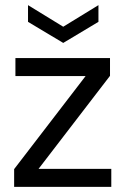

<svg xmlns="http://www.w3.org/2000/svg" viewBox="-20 -727 496 747"><path d="M35 0V-69L313 -431H40V-501H408V-432L130 -70H413V0ZM226 -560 89 -642V-707L226 -623L363 -707V-642Z"/></svg>

Font: DVN - DM Sans
Style: Regular
Weight: 400
Designer: Colophon Foundry, Jonny Pinhorn
Foundry: Colophon Foundry
Version: Version 4.004;gftools[0.9.30]